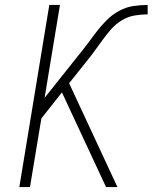

<svg xmlns="http://www.w3.org/2000/svg" viewBox="-20 -755 640 775"><path d="M408 0 230 -382 147 -277 101 0H58L179 -735H222L160 -360L293 -527Q313 -551 331.5 -576Q350 -601 369 -626Q388 -651 410.5 -673.5Q433 -696 460.5 -711Q488 -726 517.5 -730.5Q547 -735 576 -735V-697Q550 -697 523.5 -692.5Q497 -688 472.5 -673.5Q448 -659 429 -637.5Q410 -616 393.5 -593Q377 -570 360.5 -547.5Q344 -525 326 -503L259 -419L454 0Z"/></svg>

Font: Iosevka Aile Extralight
Style: Italic
Weight: 200
Italic angle: -9°
Designer: Belleve Invis
Foundry: Belleve Invis
Version: Version 31.1.0; ttfautohint (v1.8.4)